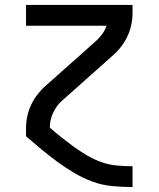

<svg xmlns="http://www.w3.org/2000/svg" viewBox="-20 -550 640 775"><path d="M332 -234 268 -296 368 -385Q382 -398 393 -413Q404 -428 410 -446Q410 -446 410 -446Q410 -446 410 -446H85V-530H515V-497Q515 -472 509.5 -447.5Q504 -423 493 -400.5Q482 -378 466.5 -358.5Q451 -339 432 -323Q432 -323 432 -323Q432 -323 432 -323ZM514 205Q473 205 432 201Q391 197 353 183Q315 169 279.5 148Q244 127 211.5 103Q179 79 147.5 53Q116 27 85 0V-33Q85 -58 90.5 -82.5Q96 -107 107 -129.5Q118 -152 133.5 -171.5Q149 -191 168 -207Q168 -207 168 -207Q168 -207 168 -207L268 -296L332 -234L232 -145Q208 -124 194.5 -95Q181 -66 181 -35Q205 -14 229.5 5.5Q254 25 279.5 43.5Q305 62 332.5 78Q360 94 389.5 104.5Q419 115 450.5 118Q482 121 514 121H515V205Z"/></svg>

Font: Iosevka Curly Medium Extended
Style: Regular
Weight: 500
Width: 7
Monospace: yes
Designer: Belleve Invis
Foundry: Belleve Invis
Version: Version 11.1.0; ttfautohint (v1.8.3)